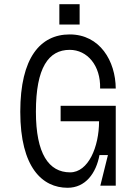

<svg xmlns="http://www.w3.org/2000/svg" viewBox="-20 -879 640 909"><path d="M312 -63C211 -63 150 -151 150 -350C150 -559 210 -643 310 -643C393 -643 457 -569 454 -460H528C527 -590 453 -716 310 -716C171 -716 76 -606 76 -350C76 -85 181 10 300 10C385 10 435 -59 451 -145H491L455 0H528V-378H267V-305H449C449 -183 398 -63 312 -63ZM261 -859V-763H357V-859Z"/></svg>

Font: Fliege Mono Light
Style: Regular
Weight: 300
Version: Version 0.020;Glyphs 3.3 (3306)